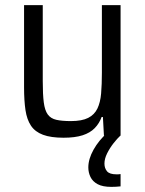

<svg xmlns="http://www.w3.org/2000/svg" viewBox="-20 -530 566 750"><path d="M228 8Q179 8 148 -3.5Q117 -15 101 -39Q85 -63 79.5 -100Q74 -137 74 -189V-510H147V-213Q147 -161 151 -130Q155 -99 166.5 -83Q178 -67 200 -62Q222 -57 257 -57Q300 -57 324.5 -69.5Q349 -82 360.5 -106Q372 -130 375 -165Q378 -200 378 -246V-510H451V0H386L382 -73H377Q368 -48 350 -29.5Q332 -11 302.5 -1.5Q273 8 228 8ZM415 200Q381 200 361.5 189.5Q342 179 333.5 161.5Q325 144 325 124Q325 91 345.5 54.5Q366 18 398 -10L450 0Q438 11 423.5 29.5Q409 48 398.5 69Q388 90 388 109Q388 127 398 139Q408 151 435 151Q437 151 441.5 151Q446 151 451 150V198Q440 199 432.5 199.5Q425 200 415 200Z"/></svg>

Font: Saira SemiCondensed
Style: Regular
Weight: 400
Width: 4
Designer: Hector Gatti with collaboration of the Omnibus-Type team
Foundry: Omnibus-Type
Version: Version 1.101